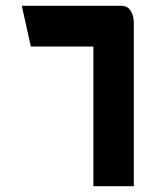

<svg xmlns="http://www.w3.org/2000/svg" viewBox="-20 -620 540 660"><path d="M301 20V-460H86L55 -600H397Q419 -600 429.5 -582.5Q440 -565 440 -540V20Z"/></svg>

Font: Reem Kufi Ink
Style: Bold
Weight: 700
Designer: Khaled Hosny
Version: Version 1.002